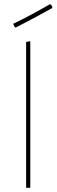

<svg xmlns="http://www.w3.org/2000/svg" viewBox="-20 -899 271 919"><path d="M219 -879 224 -877 231 -865 229 -860Q162 -822 55 -767L50 -770L43 -785Q134 -829 219 -879ZM125 -702V0H105V-698Z"/></svg>

Font: Alegreya Sans Thin
Style: Regular
Weight: 100
Designer: Juan Pablo del Peral
Foundry: Huerta Tipografica
Version: Version 2.007